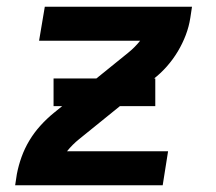

<svg xmlns="http://www.w3.org/2000/svg" viewBox="-20 -550 640 570"><path d="M25 0 30 -33Q35 -59 44 -84Q53 -109 67 -132.5Q81 -156 100 -177Q119 -198 140 -215L360 -393Q370 -401 379 -410Q388 -419 396 -429H96L113 -530H550L545 -497Q541 -471 531.5 -446Q522 -421 508 -397.5Q494 -374 475.5 -353Q457 -332 435 -315L215 -137Q205 -129 196 -120Q187 -111 179 -101H479L463 0ZM139 -235V-317H441V-235Z"/></svg>

Font: Iosevka Curly Extended
Style: Bold Italic
Weight: 700
Width: 7
Italic angle: -9°
Monospace: yes
Designer: Belleve Invis
Foundry: Belleve Invis
Version: Version 11.1.0; ttfautohint (v1.8.3)